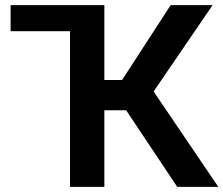

<svg xmlns="http://www.w3.org/2000/svg" viewBox="-20 -731 874 751"><path d="M297.9 -710.9V-608.9H21.5V-710.9ZM388.2 -710.9V0H253.9V-710.9ZM811.5 -710.9 530.8 -299.8H354.5L336.9 -418H457.5L647.5 -710.9ZM673.3 0 459 -321.3 548.8 -420.4 834 0Z"/></svg>

Font: Roboto SemiBold
Style: Regular
Weight: 600
Designer: Christian Robertson
Foundry: Google
Version: Version 3.009; 2024